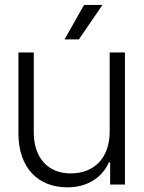

<svg xmlns="http://www.w3.org/2000/svg" viewBox="-20 -763 595 794"><path d="M257.8 11.7C343.8 11.7 402.8 -30.3 430.2 -91.3H435.5V0H496.6V-545.9H433.6V-219.2C433.6 -111.3 371.1 -45.9 272 -45.9C178.7 -45.9 119.6 -109.9 119.6 -215.8V-545.9H56.2V-211.9C56.2 -64 142.1 11.7 257.8 11.7ZM247.1 -600.1H306.2L403.8 -742.7H327.6Z"/></svg>

Font: Guggenheim Sans Display Light
Style: Regular
Weight: 300
Designer: Modified by Tom Baber under direction of Pentagram Design 2023
Foundry: rsms
Version: Version 1.001;Glyphs 3.1.2 (3151)